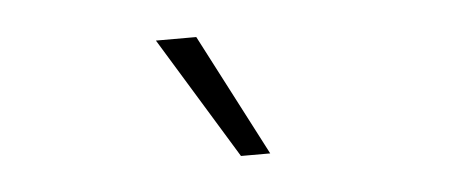

<svg xmlns="http://www.w3.org/2000/svg" viewBox="-27 -821 555 236"><g transform="rotate(-5 250.0 -703.0)"><path d="M262.7 -627.9 170.9 -778.3H220.7L298.8 -627.9Z"/></g></svg>

Font: GenEi Gothic M ExtraLight
Style: Regular
Weight: 200
Designer: o_tamon (Modified); [Source Han Sans]
Ryoko NISHIZUKA  (kana & ideographs); Paul D. Hunt (Latin, Greek & Cyrillic); Wenl
Version: Version 1.1a;Original Version 1.004